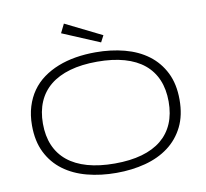

<svg xmlns="http://www.w3.org/2000/svg" viewBox="-93 -977 1170 1092"><g transform="rotate(-10 492.0 -431.0)"><path d="M918 -335Q918 -244.6 885.3 -179Q852.5 -113.3 795.4 -70.6Q738.3 -27.8 660.6 -7.3Q583 13.2 493.2 13.2Q402.8 13.2 324.7 -7.3Q246.6 -27.8 189 -70.6Q131.3 -113.3 98.6 -179Q65.9 -244.6 65.9 -335Q65.9 -395 81.1 -444.1Q96.2 -493.2 123.5 -532Q150.9 -570.8 189.7 -599.1Q228.5 -627.4 276.1 -646.2Q323.7 -665 378.4 -674.1Q433.1 -683.1 493.2 -683.1Q583 -683.1 660.6 -662.6Q738.3 -642.1 795.4 -599.4Q852.5 -556.6 885.3 -491Q918 -425.3 918 -335ZM855 -335Q855 -406.2 831.8 -460.9Q808.6 -515.6 763.2 -553Q717.8 -590.3 650.1 -609.6Q582.5 -628.9 493.2 -628.9Q403.8 -628.9 335.7 -609.4Q267.6 -589.8 221.7 -552.5Q175.8 -515.1 152.3 -460.2Q128.9 -405.3 128.9 -335Q128.9 -263.7 152.3 -209Q175.8 -154.3 221.7 -116.9Q267.6 -79.6 335.7 -60.3Q403.8 -41 493.2 -41Q582.5 -41 650.1 -60.3Q717.8 -79.6 763.2 -116.9Q808.6 -154.3 831.8 -209Q855 -263.7 855 -335ZM345.2 -875 555.2 -771 535.2 -732.9 319.8 -823.7Z"/></g></svg>

Font: Syncopate
Style: Regular
Weight: 300
Width: 7
Designer: Astigmatic (AOETI)
Foundry: Astigmatic (AOETI)
Version: Version 001.000